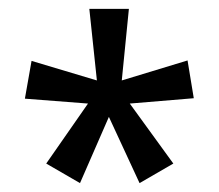

<svg xmlns="http://www.w3.org/2000/svg" viewBox="-20 -781 493 432"><path d="M181 -761 198 -600 51 -644 36 -559 178 -548 84 -413 160 -369 225 -518 294 -369 370 -413 272 -548 416 -560 402 -645 254 -600 270 -761Z"/></svg>

Font: Noto Sans Display SemiCondensed
Style: Regular
Weight: 400
Width: 4
Designer: Monotype Design team
Foundry: Monotype Imaging Inc.
Version: 1.000